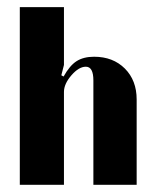

<svg xmlns="http://www.w3.org/2000/svg" viewBox="-20 -515 432 535"><path d="M157.2 -301.8Q174.3 -332.5 193.6 -344.7Q212.9 -356.9 242.2 -356.9Q294.9 -356.9 327.9 -324Q360.8 -291 360.8 -237.8V0H240.2V-291Q240.2 -329.1 219.2 -329.1Q199.7 -329.1 179 -305.2Q158.2 -281.2 158.2 -258.8V0H35.2V-495.1H158.2V-334L150.9 -305.2Z"/></svg>

Font: Moniqa Black Heading
Style: Regular
Weight: 900
Designer: Rajesh Rajput
Foundry: Rajesh Rajput
Version: Version 1.000